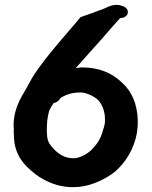

<svg xmlns="http://www.w3.org/2000/svg" viewBox="-20 -764 624 789"><path d="M36 -248C36 -244 36 -238 37 -232C36 -225 36 -218 37 -211C37 -163 51 -126 76 -95C90 -77 119 -52 140 -38C177 -15 215 2 269 5H270C281 5 292 5 302 4C303 4 308 4 312 3C361 -3 416 -29 453 -59C496 -96 532 -153 543 -220C544 -229 545 -238 546 -248V-273C544 -336 521 -389 483 -423C441 -464 387 -487 318 -487H317C307 -486 299 -486 291 -484C312 -508 345 -545 365 -567C403 -608 437 -650 474 -690C482 -689 496 -693 503 -704L504 -705V-707C512 -731 484 -739 482 -740H481C452 -751 426 -737 411 -730L358 -710C345 -706 328 -699 312 -694L309 -691C253 -624 175 -539 122 -460C105 -434 92 -406 78 -383C54 -344 37 -301 36 -255ZM173 -216V-217C171 -232 174 -251 174 -268C175 -277 180 -303 182 -309C186 -318 193 -329 200 -340C213 -343 223 -350 230 -363C237 -366 247 -372 253 -374C275 -382 288 -384 317 -384C342 -380 365 -369 382 -354C397 -339 408 -316 411 -285C413 -260 410 -248 403 -229V-228C395 -197 381 -174 361 -154V-153C345 -136 317 -118 290 -114H277C253 -115 238 -122 221 -134C214 -138 192 -160 189 -166C181 -174 176 -187 174 -201C174 -206 173 -212 173 -216Z"/></svg>

Font: Hussar Pisanka
Style: Bd
Weight: 700
Designer: Robert Jablonski
Foundry: Cannot Into Space Fonts
Version: Version 1.070